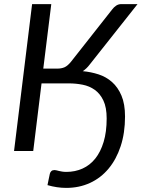

<svg xmlns="http://www.w3.org/2000/svg" viewBox="-20 -736 694 936"><path d="M303.5 102Q346 102 382.2 85.8Q418.5 69.5 444.5 37Q470.5 4.5 485.2 -44.2Q500 -93 500 -158.5Q500 -212.5 484 -246Q468 -279.5 442 -298Q416 -316.5 383 -323Q350 -329.5 315.5 -329.5H182.5L142 0H48.5L136.5 -716H230L191 -401.5H259Q279.5 -401.5 294.8 -408.2Q310 -415 326.5 -435.5L526.5 -689.5Q535 -701 546.2 -708.5Q557.5 -716 571.5 -716H650.5L417 -421Q409.5 -411 401 -403Q392.5 -395 383.5 -389Q423 -385.5 460.2 -373.5Q497.5 -361.5 526.2 -336Q555 -310.5 572.2 -269.8Q589.5 -229 589.5 -168Q589.5 -87.5 568.2 -23.2Q547 41 509.2 86.2Q471.5 131.5 418.8 155.8Q366 180 303 180Q258 180 211.5 166.5Q214 152.5 217.2 138.5Q220.5 124.5 223 111Q225 103 230.5 98Q236 93 246.5 93Q250.5 93 255.8 94.5Q261 96 267.8 97.5Q274.5 99 283.2 100.5Q292 102 303.5 102Z"/></svg>

Font: Lato
Style: Italic
Weight: 400
Italic angle: -7°
Designer: Lukasz Dziedzic
Foundry: tyPoland Lukasz Dziedzic
Version: Version 2.007; 2014-02-27